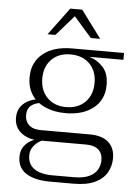

<svg xmlns="http://www.w3.org/2000/svg" viewBox="-59 -747 703 977"><g transform="rotate(5 292.5 -259.0)"><path d="M233 184Q156 184 112 156Q68 128 68 72Q68 38 84.5 16.5Q101 -5 126 -17Q151 -29 177 -32L181 -23Q169 -19 154 -8Q139 3 128 20Q117 37 117 60Q117 105 150 128Q183 151 243 151H353Q401 151 430 137.5Q459 124 472 101.5Q485 79 485 53Q485 18 463.5 -1Q442 -20 400 -20H160Q104 -20 68.5 -48.5Q33 -77 33 -125Q33 -160 50 -182.5Q67 -205 94.5 -217Q122 -229 154 -229L158 -211Q125 -209 104 -192.5Q83 -176 83 -142Q83 -112 103.5 -92.5Q124 -73 164 -73H414Q478 -73 510.5 -43.5Q543 -14 543 37Q543 78 523.5 111.5Q504 145 462.5 164.5Q421 184 354 184ZM282 -170Q223 -170 178 -190Q133 -210 108.5 -247Q84 -284 84 -336Q84 -413 138.5 -457Q193 -501 286 -501L377 -466Q416 -456 447 -423.5Q478 -391 478 -331Q478 -256 424.5 -213Q371 -170 282 -170ZM282 -201Q343 -201 379.5 -238Q416 -275 416 -336Q416 -397 379.5 -433.5Q343 -470 282 -470Q222 -470 185.5 -433.5Q149 -397 149 -336Q149 -275 185.5 -238Q222 -201 282 -201ZM377 -466 286 -501H552V-466ZM156 -562 260 -702H321L425 -562H377L272 -682H301L196 -562Z"/></g></svg>

Font: Montagu Slab 144pt Light
Style: Regular
Weight: 300
Designer: Florian Karsten
Foundry: Florian Karsten
Version: Version 1.000